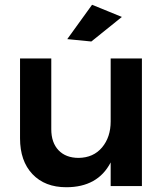

<svg xmlns="http://www.w3.org/2000/svg" viewBox="-20 -780 696 805"><path d="M366 -760 491 -709 363 -606 262 -616ZM575 -535V0H444V-99Q390 5 258 5Q168 5 116 -50Q64 -105 64 -200V-535H195V-238Q195 -182 225.5 -150Q256 -118 310 -118Q372 -119 408 -162Q444 -205 444 -271V-535Z"/></svg>

Font: TypoPRO Montserrat Alternates
Style: Regular
Weight: 500
Designer: Julieta Ulanovsky
Foundry: Julieta Ulanovsky
Version: Version 6.001